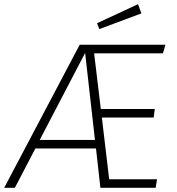

<svg xmlns="http://www.w3.org/2000/svg" viewBox="-54 -898 844 918"><path d="M725 -643H396L428 -377H686L681 -336H433L468 -41H697L690 0H426L405 -188H115L17 0H-34L327 -684H737ZM400 -229 353 -645 136 -229ZM606 -878 622 -834 421 -759 410 -787Z"/></svg>

Font: Fira Sans ExtraLight
Style: Italic
Weight: 275
Italic angle: -8°
Designer: Carrois Corporate & Edenspiekermann AG
Foundry: Carrois Corporate GbR & Edenspiekermann AG
Version: Version 4.203